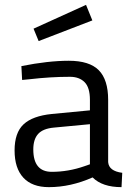

<svg xmlns="http://www.w3.org/2000/svg" viewBox="-20 -760 541 790"><path d="M425 -349V-93Q428 -56 483 -49L480 10Q401 10 361 -30Q271 10 181 10Q112 10 76 -29Q40 -68 40 -141Q40 -214 77 -248.5Q114 -283 193 -291L350 -306V-349Q350 -400 328 -422Q306 -444 268 -444Q188 -444 102 -434L71 -431L68 -488Q178 -510 263 -510Q348 -510 386.5 -471Q425 -432 425 -349ZM117 -145Q117 -53 193 -53Q261 -53 327 -76L350 -84V-249L202 -235Q157 -231 137 -209Q117 -187 117 -145ZM118 -642 334 -740 360 -676 139 -591Z"/></svg>

Font: Titillium Web[RUS by Daymarius]
Style: Regular
Weight: 400
Designer: Cyrillization by Daymarius
Foundry: Cyrillization by Daymarius
Version: Version 1.002 September 11, 2018